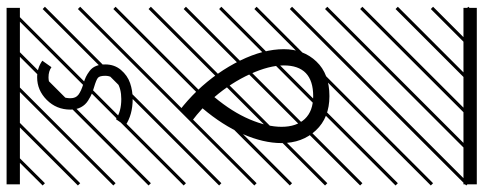

<svg xmlns="http://www.w3.org/2000/svg" viewBox="-461 -552 1453 577"><g transform="rotate(-90 265.5 -263.5)"><path d="M371.6 -862.8 352.1 -835.4Q339.8 -844.2 321.8 -844.2Q297.4 -844.2 278.1 -825Q258.8 -805.7 258.8 -778.3Q258.8 -762.2 269.5 -754.2Q280.3 -746.1 301.3 -739.7Q314.5 -735.8 322.8 -731.9Q331.1 -728 340.8 -720.7Q350.6 -713.4 355.5 -701.7Q360.4 -689.9 360.4 -673.8Q360.4 -646 343.8 -626.5Q327.1 -606.9 304.4 -599.1Q281.7 -591.3 256.3 -591.3Q209 -591.3 176.3 -613.3L195.8 -641.6Q218.8 -625.5 256.3 -625.5Q287.6 -625.5 306.9 -638.4Q326.2 -651.4 326.2 -673.8Q326.2 -690.4 320.3 -695.6Q314.5 -700.7 291.5 -707.5Q280.3 -710.9 272.5 -714.1Q264.6 -717.3 251.7 -725.3Q238.8 -733.4 231.7 -746.8Q224.6 -760.3 224.6 -778.3Q224.6 -820.3 253.7 -849.4Q282.7 -878.4 321.8 -878.4Q349.6 -878.4 371.6 -862.8ZM262.2 -345.7Q217.8 -292.5 195.3 -239.7Q172.9 -187 172.9 -144Q172.9 -99.1 196.5 -74Q220.2 -48.8 265.1 -48.8Q357.4 -48.8 357.4 -137.2Q357.4 -181.2 331.5 -238Q305.7 -294.9 262.2 -345.7ZM228.5 -381.3Q207.5 -400.4 192.4 -411.6L221.7 -450.7Q252.4 -427.2 281.2 -397.5Q337.9 -337.9 372.1 -268.1Q406.2 -198.2 406.2 -137.2Q406.2 -78.1 369.1 -39.1Q332 0 265.1 0Q200.2 0 162.1 -40.8Q124 -81.5 124 -144Q124 -198.2 150.9 -259.8Q177.7 -321.3 228.5 -381.3ZM0 402.8H530.3V442.9H0ZM0 -970.2H530.3V-930.2H0ZM526.9 410.6 533.7 417.5 525.4 425.8 518.6 418.9ZM526.9 304.7 533.7 311.5 419.4 425.8 412.6 418.9ZM526.9 198.7 533.7 205.6 313.5 425.8 306.6 418.9ZM526.9 92.3 533.7 99.1 207.5 425.8 200.7 418.9ZM526.9 -13.2 533.7 -6.3 101.6 425.8 94.7 418.9ZM526.9 -119.1 533.7 -112.3 3.4 418 -3.4 411.1ZM526.9 -225.6 533.7 -218.8 3.4 311.5 -3.4 304.7ZM526.9 -331.5 533.7 -324.7 3.4 205.6 -3.4 198.7ZM526.9 -438 533.7 -431.2 3.4 99.1 -3.4 92.3ZM526.9 -543.5 533.7 -536.6 3.4 -6.3 -3.4 -13.2ZM526.9 -649.4 533.7 -642.6 3.4 -112.3 -3.4 -119.1ZM526.9 -755.9 533.7 -749 3.4 -218.8 -3.4 -225.6ZM526.9 -861.8 533.7 -855 3.4 -324.7 -3.4 -331.5ZM516.6 -958 523.4 -951.2 3.4 -431.2 -3.4 -438ZM411.1 -958 418 -951.2 3.4 -536.6 -3.4 -543.5ZM305.2 -958 312 -951.2 3.4 -642.6 -3.4 -649.4ZM198.7 -958 205.6 -951.2 3.4 -749 -3.4 -755.9ZM92.3 -958 99.1 -951.2 3.4 -855 -3.4 -861.8Z"/></g></svg>

Font: AzarMehrMSRS3
Style: Regular
Weight: 1
Designer: Amin Abedi
Version: Version 1.00